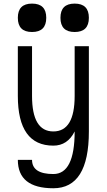

<svg xmlns="http://www.w3.org/2000/svg" viewBox="-20 -801 587 1056"><path d="M78.1 78.1H156.2Q156.2 156.2 273.4 156.2Q390.6 156.2 390.6 -78.1Q351.6 0 273.4 0Q78.1 0 78.1 -273.4V-546.9H156.2V-273.4Q156.2 -78.1 273.4 -78.1Q390.6 -78.1 390.6 -273.4V-546.9H468.8V-78.1Q468.8 234.4 273.4 234.4Q78.1 234.4 78.1 78.1ZM78.1 -703.1Q78.1 -781.2 156.2 -781.2Q234.4 -781.2 234.4 -703.1Q234.4 -625 156.2 -625Q78.1 -625 78.1 -703.1ZM312.5 -703.1Q312.5 -781.2 390.6 -781.2Q468.8 -781.2 468.8 -703.1Q468.8 -625 390.6 -625Q312.5 -625 312.5 -703.1Z"/></svg>

Font: Luculent
Style: Regular
Weight: 400
Monospace: yes
Designer: Andrew Kensler
Version: Version 1.0.0-845fa02f9341